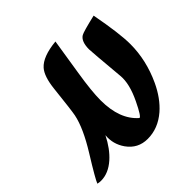

<svg xmlns="http://www.w3.org/2000/svg" viewBox="-209 -859 1013 1013"><g transform="rotate(-45 297.0 -353.0)"><path d="M588 -661Q619 -497 619 -418Q619 -298 565 -182Q528 -103 473 -55Q408 1 330 1Q258 1 216 -58Q180 -109 186 -171Q152 -103 106 -62Q55 -17 0 -17Q-13 -17 -25 -20Q-17 -43 58 -164Q130 -280 146 -359Q152 -389 168 -537Q177 -619 207 -653Q246 -697 349 -707Q345 -679 317 -504Q298 -386 298 -319Q298 -176 377 -108Q388 -105 426 -184Q469 -273 463 -336Q445 -537 445 -552Q445 -611 475 -629Q490 -638 588 -661Z"/></g></svg>

Font: To Be Continued
Style: Regular
Weight: 400
Version: Macromedia Fontographer 4.1.4 9/2/97